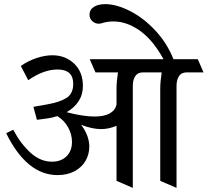

<svg xmlns="http://www.w3.org/2000/svg" viewBox="-20 -857 1007 931"><path d="M10 0ZM885 -506Q860 -506 848 -488Q836 -470 836 -441V54L757 20V-426Q757 -460 764 -506H673Q648 -506 636 -488Q624 -470 624 -441V54L545 20V-247Q507 -231 470 -231Q427 -231 373 -252Q392 -228 402.5 -200.5Q413 -173 413 -146Q413 -109 395 -77.5Q377 -46 342 -27Q307 -8 259 -8Q110 -8 10 -211L44 -228Q80 -160 128 -116.5Q176 -73 232 -73Q276 -73 302.5 -99Q329 -125 329 -169Q329 -206 310 -240Q291 -274 258 -294Q233 -286 211 -283L159 -276L142 -339L210 -351Q271 -362 303 -382.5Q335 -403 335 -451Q335 -520 259 -520Q191 -520 117 -468L81 -537Q116 -562 157 -575.5Q198 -589 234 -589Q297 -589 339.5 -548.5Q382 -508 382 -440Q382 -398 361 -366Q340 -334 303 -313Q383 -292 438 -292Q531 -292 545 -350V-426Q545 -461 552 -506H443L415 -570H939L967 -506ZM530 -753Q499 -753 472 -744Q464 -742 459 -742Q441 -742 427.5 -754.5Q414 -767 414 -786Q414 -810 435 -823.5Q456 -837 491 -837Q544 -837 610.5 -803.5Q677 -770 736 -706Q795 -642 827 -555H781Q727 -658 662 -705.5Q597 -753 530 -753Z"/></svg>

Font: Sumana
Style: Regular
Weight: 400
Designer: Cyreal, Alexei Vanyashin (Devanagari), Olga Karpushina (Latin)
Foundry: Cyreal
Version: Version 1.015;PS 001.015;hotconv 1.0.70;makeotf.lib2.5.58329